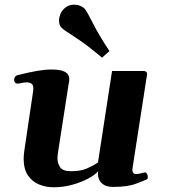

<svg xmlns="http://www.w3.org/2000/svg" viewBox="-20 -790 725 824"><path d="M210.9 13.7Q177.2 13.7 147.7 1.7Q118.2 -10.3 99.9 -37.4Q81.5 -64.5 81.5 -108.9Q81.5 -126 85.4 -150.4L122.6 -401.4Q123 -404.8 123 -410.2Q123 -426.3 114.5 -431.4Q106 -436.5 94.2 -436.5Q84 -436.5 72.8 -433.8Q61.5 -431.2 54.7 -431.2Q43 -431.2 40.5 -445.3Q39.6 -450.7 43.2 -457.8Q46.9 -464.8 54.7 -467.3Q149.9 -491.7 198.2 -491.7Q231.4 -491.7 248.5 -485.8Q265.6 -480 271.5 -470.5Q277.3 -460.9 277.3 -450.2Q277.3 -440.9 275.1 -431.9Q272.9 -422.9 272.5 -416L228.5 -133.3Q228 -127.9 227.3 -122.1Q226.6 -116.2 226.6 -110.8Q226.6 -88.9 238.3 -72Q250 -55.2 284.2 -55.2Q326.7 -55.2 352.8 -66.9Q378.9 -78.6 400.4 -92.3L460.9 -485.4H595.2Q611.3 -485.4 611.3 -471.7L548.8 -68.8Q546.9 -55.2 551.5 -49.1Q556.2 -43 562.5 -43Q569.3 -43 578.9 -44.9Q588.4 -46.9 597.7 -49.3Q606 -51.8 610.1 -45.2Q614.3 -38.6 614.3 -31.2Q614.3 -27.8 613.5 -24.7Q612.8 -21.5 610.4 -20.5Q601.1 -15.6 564.2 -1.7Q527.3 12.2 465.8 12.2Q442.9 12.2 428.2 4.4Q413.6 -3.4 407 -16.1Q400.4 -28.8 400.4 -43.5Q400.4 -46.4 400.6 -49.6Q400.9 -52.7 401.4 -55.7Q388.7 -40 358.9 -23.9Q329.1 -7.8 290.3 2.9Q251.5 13.7 210.9 13.7ZM418 -542.5Q351.6 -598.6 303.2 -629.6Q254.9 -660.6 244.6 -670.4Q233.4 -680.7 233.4 -702.1Q233.4 -714.8 238.8 -728.8Q244.1 -742.7 256.3 -753.9Q273.9 -770 298.3 -770Q312 -770 324.5 -764.9Q336.9 -759.8 343.3 -752.4Q353 -741.7 378.4 -690.9Q403.8 -640.1 449.7 -570.8Z"/></svg>

Font: Gelasio
Style: Italic
Weight: 400
Italic angle: -8.5°
Designer: Eben Sorkin
Foundry: Eben Sorkin
Version: Version 1.008